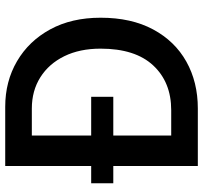

<svg xmlns="http://www.w3.org/2000/svg" viewBox="-41 -726 767 725"><g transform="rotate(-90 342.5 -363.5)"><path d="M295.5 0H78.1V-319.2H13.1V-402.7H78.1V-727.3H301.8Q397.7 -727.3 473.9 -682.7Q550.1 -638.1 594.1 -557.4Q638.1 -476.6 638.1 -367.2Q638.1 -251.1 593.9 -168.9Q549.7 -86.6 472.3 -43.3Q394.9 0 295.5 0ZM339.5 -402.7V-319.2H193.2V-100.5H289.1Q394.5 -100.5 457.9 -168.5Q521.3 -236.5 521.3 -367.2Q521.3 -446 492.7 -504.3Q464.1 -562.5 413.2 -594.6Q362.2 -626.8 295.1 -626.8H193.2V-402.7Z"/></g></svg>

Font: Interface Medium
Style: Regular
Weight: 500
Designer: Rasmus Andersson
Foundry: rsms
Version: Version 1.8